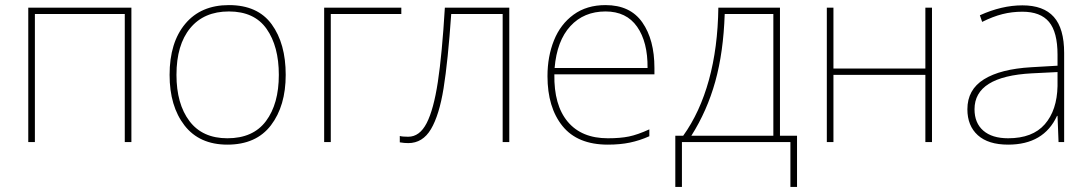

<svg xmlns="http://www.w3.org/2000/svg" viewBox="-20 -558 4282 754"><path d="M496 0H470V-503H117V0H91V-528H496Z M873 10Q763 10 704.5 -65.5Q646 -141 646 -264Q646 -391 707.5 -464.5Q769 -538 879 -538Q992 -538 1047 -462.5Q1102 -387 1102 -264Q1102 -142 1044 -66Q986 10 873 10ZM873 -15Q974 -15 1024.5 -82.5Q1075 -150 1075 -264Q1075 -376 1027 -444.5Q979 -513 879 -513Q781 -513 727 -447.5Q673 -382 673 -264Q673 -150 724 -82.5Q775 -15 873 -15Z M1556 -503H1279V0H1253V-528H1556Z M1954 0V-503H1752Q1739 -317 1722 -211.5Q1705 -106 1672.5 -51Q1640 4 1583 4Q1568 4 1550 1V-24Q1560 -21 1583 -21Q1628 -21 1655.5 -74.5Q1683 -128 1699.5 -236.5Q1716 -345 1727 -528H1980V0Z M2550 -291V-266H2157Q2155 -145 2209.5 -80Q2264 -15 2367 -15Q2416 -15 2450 -22Q2484 -29 2530 -50V-23Q2492 -6 2453.5 2Q2415 10 2367 10Q2248 10 2189 -63Q2130 -136 2130 -259Q2130 -336 2155.5 -399.5Q2181 -463 2232.5 -500.5Q2284 -538 2358 -538Q2455 -538 2502.5 -470Q2550 -402 2550 -291ZM2158 -291H2523Q2524 -393 2482 -453Q2440 -513 2358 -513Q2273 -513 2220 -455.5Q2167 -398 2158 -291Z M3043 -25H3110V176H3084V0H2658V176H2632V-25H2663Q2729 -117 2764 -244Q2799 -371 2801 -528H3043ZM2826 -503Q2821 -353 2789 -238Q2757 -123 2695 -25H3017V-503Z M3253 -289H3614V-528H3640V0H3614V-264H3253V0H3227V-528H3253Z M4159 -350V0H4137L4133 -103H4131Q4079 10 3939 10Q3861 10 3820 -27Q3779 -64 3779 -129Q3779 -206 3844 -246.5Q3909 -287 4030 -294L4133 -300V-343Q4133 -432 4099.5 -472Q4066 -512 3995 -512Q3954 -512 3916.5 -502.5Q3879 -493 3837 -472L3828 -498Q3914 -537 3995 -537Q4078 -537 4118.5 -491.5Q4159 -446 4159 -350ZM4032 -270Q3807 -258 3807 -129Q3807 -75 3841.5 -45Q3876 -15 3939 -15Q4035 -15 4083 -70Q4131 -125 4133 -220V-275Z"/></svg>

Font: Noto Sans UI Thin
Style: Regular
Weight: 250
Designer: Monotype Design Team
Foundry: Monotype Imaging Inc.
Version: Version 1.001